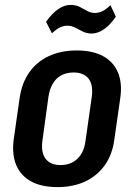

<svg xmlns="http://www.w3.org/2000/svg" viewBox="-20 -755 547 784"><path d="M214 9Q150 9 107.5 -14Q65 -37 46.5 -80.5Q28 -124 36 -186L60 -354Q69 -416 99.5 -459.5Q130 -503 179.5 -526Q229 -549 293 -549Q358 -549 400.5 -526Q443 -503 461.5 -459.5Q480 -416 471 -354L447 -186Q439 -124 408 -80.5Q377 -37 328 -14Q279 9 214 9ZM227 -81Q269 -81 296 -106.5Q323 -132 329 -179L355 -361Q361 -409 341.5 -434Q322 -459 280 -459Q253 -459 231.5 -448Q210 -437 196.5 -415Q183 -393 178 -361L153 -179Q147 -132 166.5 -106.5Q186 -81 227 -81ZM168 -666Q192 -700 217.5 -717.5Q243 -735 268 -735Q289 -735 305 -727Q321 -719 336 -710.5Q351 -702 367 -702Q383 -702 398.5 -709.5Q414 -717 431 -734L453 -687Q430 -653 404.5 -635.5Q379 -618 354 -618Q334 -618 317.5 -626.5Q301 -635 286.5 -642.5Q272 -650 255 -650Q239 -650 224 -642.5Q209 -635 192 -619Z"/></svg>

Font: Pathway Extreme Condensed SemiBold
Style: Italic
Weight: 600
Width: 3
Italic angle: -8°
Version: Version 1.001;gftools[0.9.26]